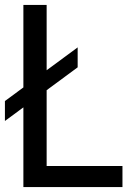

<svg xmlns="http://www.w3.org/2000/svg" viewBox="-20 -760 520 780"><path d="M75 0V-740H169.5V-85.5H477.5V0ZM0 -268.5V-349.5L295.5 -567.5V-486.5Z"/></svg>

Font: Encode Sans Condensed Medium
Style: Regular
Weight: 500
Width: 3
Designer: Multiple Designers
Foundry: Impallari Type
Version: Version 3.000; ttfautohint (v1.8.3) -l 8 -r 50 -G 200 -x 14 